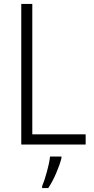

<svg xmlns="http://www.w3.org/2000/svg" viewBox="-20 -734 476 975"><path d="M88 0V-714H144V-52H415V0ZM292 61H234Q231 92 218 139Q205 186 194 211V221H225Q247 188 265 146Q283 104 292 70Z"/></svg>

Font: Noto Sans UI SemiCondensed Light
Style: Regular
Weight: 300
Width: 4
Designer: Monotype Design Team
Foundry: Monotype Imaging Inc.
Version: Version 1.901